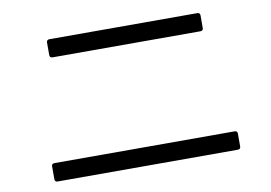

<svg xmlns="http://www.w3.org/2000/svg" viewBox="-67 -765 1134 803"><g transform="rotate(-10 500.0 -364.0)"><path d="M174 -595C174 -587 179 -583 186 -583H814C822 -583 826 -587 826 -595V-648C826 -656 822 -660 814 -660H186C179 -660 174 -656 174 -648ZM105 -80C105 -72 109 -68 117 -68H882C890 -68 894 -72 894 -80V-134C894 -142 890 -146 882 -146H117C109 -146 105 -142 105 -134Z"/></g></svg>

Font: LINE Seed JP_OTF Regular
Style: Regular
Weight: 400
Designer: LY Corporation & Fontrix & Fontworks
Version: Version 1.002